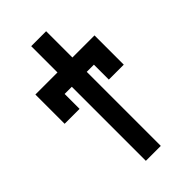

<svg xmlns="http://www.w3.org/2000/svg" viewBox="-279 -809 1110 1110"><g transform="rotate(-45 276.0 -254.0)"><path d="M336.9 -722.7H214.8V-507.8H34.2V-268.6H156.2V-390.6H214.8V214.8H336.9V-390.6H395.5V-268.6H517.6V-507.8H336.9Z"/></g></svg>

Font: Giphurs
Style: Regular
Weight: 400
Version: Version 2.010